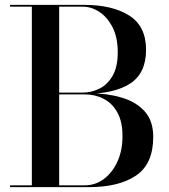

<svg xmlns="http://www.w3.org/2000/svg" viewBox="-20 -770 696 790"><path d="M21.5 0V-7.5H329.5Q372 -7.5 407 -33.2Q442 -59 463 -104.8Q484 -150.5 484 -210Q484 -269.5 463 -307.2Q442 -345 407 -363.2Q372 -381.5 329.5 -381.5H212.5V-386.5H345.5Q418 -386.5 478.2 -369.2Q538.5 -352 574.5 -312.8Q610.5 -273.5 610.5 -207Q610.5 -95.5 540 -47.8Q469.5 0 345.5 0ZM111 -3V-747H223.5V-3ZM212.5 -383.5V-389H320Q357 -389 390 -405.8Q423 -422.5 443.8 -459Q464.5 -495.5 464.5 -555Q464.5 -614.5 443.8 -656.2Q423 -698 390 -720.2Q357 -742.5 320 -742.5H21.5V-750H325.5Q442 -750 511.5 -706.2Q581 -662.5 581 -565Q581 -468.5 515.2 -426Q449.5 -383.5 325.5 -383.5Z"/></svg>

Font: BodoniModa_28ptMedium
Style: Regular
Weight: 500
Designer: Owen Earl
Foundry: indestructible type
Version: Version 2.004